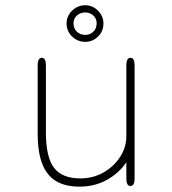

<svg xmlns="http://www.w3.org/2000/svg" viewBox="-20 -702 659 734"><path d="M140 -481Q155.5 -481 155.5 -452.5V-197Q155.5 -101 186.5 -60.5Q217.5 -20 287 -20Q336 -20 375.8 -42.8Q415.5 -65.5 439.2 -102.2Q463 -139 463 -181V-452.5Q463 -481 479 -481Q494.5 -481 494.5 -452.5V-19.5Q494.5 9 479 9Q463 9 463 -19.5V-82Q436.5 -41.5 389.8 -15Q343 11.5 283.5 11.5Q230.5 11.5 195 -9.2Q159.5 -30 141.8 -75Q124 -120 124 -192.5V-452.5Q124 -481 140 -481ZM306 -542Q277 -542 255.8 -562.2Q234.5 -582.5 234.5 -612.5Q234.5 -631.5 244.2 -647.2Q254 -663 270.2 -672.5Q286.5 -682 306 -682Q324.5 -682 340.2 -672.5Q356 -663 365.8 -647.2Q375.5 -631.5 375.5 -612.5Q375.5 -582.5 354.8 -562.2Q334 -542 306 -542ZM306 -568.5Q323.5 -568.5 336.5 -580.5Q349.5 -592.5 349.5 -613.5Q349.5 -631 336.5 -642.8Q323.5 -654.5 306 -654.5Q287.5 -654.5 274.2 -642.8Q261 -631 261 -613.5Q261 -592.5 274.2 -580.5Q287.5 -568.5 306 -568.5Z"/></svg>

Font: Sono ExtraLight Monospace ExtraLight
Style: Regular
Weight: 250
Version: Version 2.112